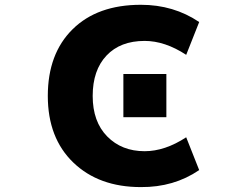

<svg xmlns="http://www.w3.org/2000/svg" viewBox="-20 -762 1040 794"><path d="M578.1 -592.8Q477.5 -592.8 420.4 -532.2Q363.3 -471.7 363.3 -365.2Q363.3 -258.8 423.3 -197.8Q483.4 -136.7 578.1 -136.7Q662.1 -136.7 750 -194.3L803.7 -58.6Q699.2 12.7 562.5 11.7Q388.7 11.7 283.2 -89.8Q177.7 -191.4 177.7 -365.2Q177.7 -540 280.3 -641.1Q382.8 -742.2 562.5 -742.2Q698.2 -742.2 803.7 -670.9L750 -535.2Q662.1 -592.8 578.1 -592.8ZM490.2 -277.3V-456.1H668V-277.3Z"/></svg>

Font: GenEi Gothic M Heavy
Style: Regular
Weight: 800
Designer: o_tamon (Modified); [Source Han Sans]
Ryoko NISHIZUKA  (kana & ideographs); Paul D. Hunt (Latin, Greek & Cyrillic); Wenl
Version: Version 1.1a;Original Version 1.004